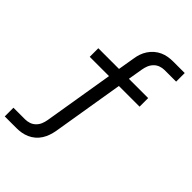

<svg xmlns="http://www.w3.org/2000/svg" viewBox="-280 -838 1155 1155"><g transform="rotate(45 298.0 -260.0)"><path d="M-4 215V141H95Q113 141 131 135Q149 129 163 115Q177 101 184 83.5Q191 66 194 48L268 -400H104V-473H280L298 -580Q301 -601 308 -621.5Q315 -642 327.5 -661Q340 -680 357.5 -695Q375 -710 395 -719Q415 -728 436 -731.5Q457 -735 478 -735H577V-662H478Q460 -662 442 -655.5Q424 -649 410.5 -635Q397 -621 390 -603.5Q383 -586 380 -568L364 -473H528V-400H352L276 60Q272 81 265 101.5Q258 122 246 141Q234 160 216.5 175Q199 190 178.5 199Q158 208 137 211.5Q116 215 95 215Z"/></g></svg>

Font: Iosevka SS04 Extended
Style: Italic
Weight: 400
Width: 7
Italic angle: -9°
Monospace: yes
Designer: Belleve Invis
Foundry: Belleve Invis
Version: Version 19.0.0; ttfautohint (v1.8.4)